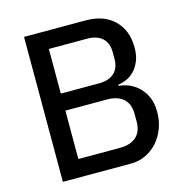

<svg xmlns="http://www.w3.org/2000/svg" viewBox="-104 -796 864 893"><g transform="rotate(-15 328.5 -349.0)"><path d="M90 -698H387Q474 -698 524 -649Q574 -600 574 -518Q574 -479 562.5 -452Q551 -425 534 -407.5Q517 -390 496 -381Q475 -372 456 -370V-364Q476 -363 500.5 -354Q525 -345 547 -325.5Q569 -306 583.5 -275.5Q598 -245 598 -201Q598 -158 584 -121.5Q570 -85 546 -58Q522 -31 489 -15.5Q456 0 417 0H90ZM187 -84H388Q438 -84 466 -109Q494 -134 494 -183V-218Q494 -267 466 -292Q438 -317 388 -317H187ZM187 -399H372Q418 -399 444 -422.5Q470 -446 470 -490V-523Q470 -567 444 -590.5Q418 -614 372 -614H187Z"/></g></svg>

Font: IBM Plex Sans KR Text
Style: Regular
Weight: 450
Designer: Mike Abbink; Paul van der Laan; Pieter van Rosmalen; Wujin Sim; Chorong Kim; Dohee Lee;
Foundry: Sandoll Inc.
Version: Version 1.001